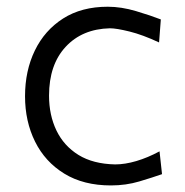

<svg xmlns="http://www.w3.org/2000/svg" viewBox="-20 -549 557 579"><path d="M314.6 10.2Q359.6 10.2 400 -1.8Q440.4 -13.9 468.6 -23.8L461.1 -92.6Q425.4 -73.4 391.1 -63.3Q356.8 -53.2 327.2 -53.2Q260.7 -54.6 216.6 -81.8Q172.6 -109.1 150.2 -155.5Q127.9 -202 127.9 -260.5Q127.9 -353.8 177.9 -407.7Q227.9 -461.7 311.4 -463.7Q331 -463.7 370.4 -454Q409.8 -444.3 459.7 -421L465 -490.4Q434.4 -502.3 390.2 -515.5Q346 -528.7 304.9 -528.7Q226 -528.7 170.3 -493.2Q114.6 -457.6 85.1 -396.7Q55.5 -335.7 55.5 -258.8Q55.5 -183 85.7 -122Q115.9 -61 173.9 -25.4Q231.9 10.2 314.6 10.2Z"/></svg>

Font: Pinar-VF
Style: Regular
Weight: 300
Designer: Amin Abedi
Version: Version 3.0